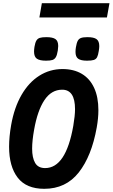

<svg xmlns="http://www.w3.org/2000/svg" viewBox="-20 -1168 706 1204"><path d="M37 -248Q37 -310.5 50 -384.5Q69.5 -494 115 -572.8Q160.5 -651.5 226.5 -693.2Q292.5 -735 372 -735Q442.5 -735 493 -705Q543.5 -675 570.2 -617.2Q597 -559.5 597 -477Q597 -426.5 586.5 -368Q554.5 -189 473.8 -86.5Q393 16 257.5 16Q145 16 91 -54Q37 -124 37 -248ZM439.5 -378.5Q450.5 -443 450.5 -483.5Q450.5 -605.5 370 -605.5Q302 -605.5 258.5 -540Q215 -474.5 194 -355Q181.5 -286 181.5 -236Q181.5 -179 200.2 -146.5Q219 -114 263 -114Q393 -114 439.5 -378.5ZM193.5 -845Q193.5 -856 196 -873.5Q200.5 -900.5 208 -913.2Q215.5 -926 229.5 -930.5Q243.5 -935 271 -935Q310.5 -935 327.8 -922.8Q345 -910.5 345 -879.5Q345 -869 342.5 -851.5Q338 -823 330.2 -809.8Q322.5 -796.5 309 -792Q295.5 -787.5 268.5 -787.5Q229 -787.5 211.2 -799.8Q193.5 -812 193.5 -845ZM453.5 -842.5Q453.5 -858 456 -871.5Q460.5 -899 467.5 -912Q474.5 -925 488.2 -930Q502 -935 528.5 -935Q568.5 -935 585.5 -922.5Q602.5 -910 602.5 -879Q602.5 -866.5 599.5 -849Q595.5 -822 588.8 -809.2Q582 -796.5 568 -792Q554 -787.5 525.5 -787.5Q487 -787.5 470.2 -799.8Q453.5 -812 453.5 -842.5ZM242.5 -1148H666.5L650.5 -1058.5H227Z"/></svg>

Font: JuliaMono ExtraBoldItalic
Style: Regular
Weight: 800
Italic angle: -9°
Monospace: yes
Designer: cormullion
Foundry: corm
Version: Version 0.049; ttfautohint (v1.8.4)